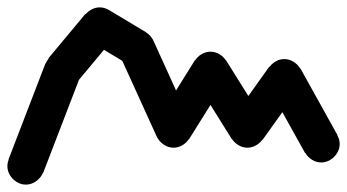

<svg xmlns="http://www.w3.org/2000/svg" viewBox="-20 -470 940 520"><path d="M0 -20Q0 -7 7 4.5Q14 16 25.5 23Q37 30 50 30Q63 30 74.5 23Q86 16 93 4.5Q100 -7 100 -20Q100 -33 93 -44.5Q86 -56 74.5 -63Q63 -70 50 -70Q37 -70 25.5 -63Q14 -56 7 -44.5Q0 -33 0 -20Z M3 -38 97 -2 197 -262 103 -298Z M100 -280Q100 -267 107 -255.5Q114 -244 125.5 -237Q137 -230 150 -230Q163 -230 174.5 -237Q186 -244 193 -255.5Q200 -267 200 -280Q200 -293 193 -304.5Q186 -316 174.5 -323Q163 -330 150 -330Q137 -330 125.5 -323Q114 -316 107 -304.5Q100 -293 100 -280Z M111 -312 189 -248 289 -368 211 -432Z M200 -400Q200 -387 207 -375.5Q214 -364 225.5 -357Q237 -350 250 -350Q263 -350 274.5 -357Q286 -364 293 -375.5Q300 -387 300 -400Q300 -413 293 -424.5Q286 -436 274.5 -443Q263 -450 250 -450Q237 -450 225.5 -443Q214 -436 207 -424.5Q200 -413 200 -400Z M275 -443 225 -357 325 -297 375 -383Z M300 -340Q300 -327 307 -315.5Q314 -304 325.5 -297Q337 -290 350 -290Q363 -290 374.5 -297Q386 -304 393 -315.5Q400 -327 400 -340Q400 -353 393 -364.5Q386 -376 374.5 -383Q363 -390 350 -390Q337 -390 325.5 -383Q314 -376 307 -364.5Q300 -353 300 -340Z M395 -361 305 -319 405 -99 495 -141Z M400 -120Q400 -107 407 -95.5Q414 -84 425.5 -77Q437 -70 450 -70Q463 -70 474.5 -77Q486 -84 493 -95.5Q500 -107 500 -120Q500 -133 493 -144.5Q486 -156 474.5 -163Q463 -170 450 -170Q437 -170 425.5 -163Q414 -156 407 -144.5Q400 -133 400 -120Z M408 -147 492 -93 592 -253 508 -307Z M500 -280Q500 -267 507 -255.5Q514 -244 525.5 -237Q537 -230 550 -230Q563 -230 574.5 -237Q586 -244 593 -255.5Q600 -267 600 -280Q600 -293 593 -304.5Q586 -316 574.5 -323Q563 -330 550 -330Q537 -330 525.5 -323Q514 -316 507 -304.5Q500 -293 500 -280Z M592 -307 508 -253 608 -93 692 -147Z M600 -120Q600 -107 607 -95.5Q614 -84 625.5 -77Q637 -70 650 -70Q663 -70 674.5 -77Q686 -84 693 -95.5Q700 -107 700 -120Q700 -133 693 -144.5Q686 -156 674.5 -163Q663 -170 650 -170Q637 -170 625.5 -163Q614 -156 607 -144.5Q600 -133 600 -120Z M609 -149 691 -91 791 -231 709 -289Z M700 -260Q700 -247 707 -235.5Q714 -224 725.5 -217Q737 -210 750 -210Q763 -210 774.5 -217Q786 -224 793 -235.5Q800 -247 800 -260Q800 -273 793 -284.5Q786 -296 774.5 -303Q763 -310 750 -310Q737 -310 725.5 -303Q714 -296 707 -284.5Q700 -273 700 -260Z M794 -284 706 -236 806 -56 894 -104Z M800 -80Q800 -67 807 -55.5Q814 -44 825.5 -37Q837 -30 850 -30Q863 -30 874.5 -37Q886 -44 893 -55.5Q900 -67 900 -80Q900 -93 893 -104.5Q886 -116 874.5 -123Q863 -130 850 -130Q837 -130 825.5 -123Q814 -116 807 -104.5Q800 -93 800 -80Z"/></svg>

Font: Linefont
Style: Regular
Weight: 400
Monospace: yes
Version: Version 3.002;gftools[0.9.33]